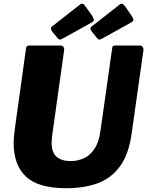

<svg xmlns="http://www.w3.org/2000/svg" viewBox="-20 -982 776 1012"><path d="M674 -279Q659 -169 612.5 -105.5Q566 -42 494.5 -16Q423 10 330 10Q181 10 116.5 -51.5Q52 -113 52 -227Q52 -246 54 -267Q56 -288 59 -309L117 -726Q119 -736 122.5 -739Q126 -742 133 -742H301Q309 -742 314.5 -734.5Q320 -727 318 -717L256 -275Q255 -263 253.5 -252.5Q252 -242 252 -232Q252 -178 278.5 -155.5Q305 -133 352 -133Q390 -133 422.5 -148Q455 -163 478 -197.5Q501 -232 509 -289L571 -726Q572 -736 575 -739Q578 -742 586 -742H719Q727 -742 732 -734.5Q737 -727 736 -717L674 -279ZM467 -897Q472 -887 474.5 -879Q477 -871 464 -864L311 -779Q299 -772 293.5 -773.5Q288 -775 283 -782L257 -813Q252 -820 249.5 -828Q247 -836 251 -840L403 -959Q410 -964 417 -961.5Q424 -959 427 -953ZM675 -897Q681 -887 683 -879Q685 -871 672 -864L519 -779Q507 -772 501.5 -773.5Q496 -775 491 -782L466 -813Q460 -820 457.5 -828Q455 -836 460 -840L612 -959Q618 -964 625 -961.5Q632 -959 636 -953Z"/></svg>

Font: Libre Franklin Thin ExtraBold
Style: Italic
Weight: 800
Italic angle: -8°
Version: Version 2.000